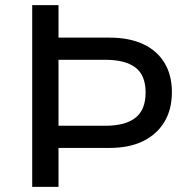

<svg xmlns="http://www.w3.org/2000/svg" viewBox="-20 -725 735 745"><path d="M105 0V-705H207V-579H405Q481 -579 535 -554Q589 -529 618 -481.5Q647 -434 647 -367Q647 -300 617.5 -251.5Q588 -203 534.5 -177Q481 -151 405 -151H207V0ZM207 -237H389Q466 -237 505.5 -268Q545 -299 545 -366Q545 -433 505.5 -463Q466 -493 389 -493H207Z"/></svg>

Font: Nunito Sans 12pt ExtraLight 7pt Medium
Style: Regular
Weight: 500
Version: Version 3.101;gftools[0.9.27]